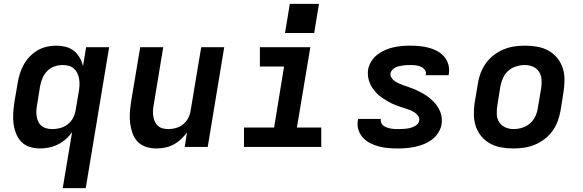

<svg xmlns="http://www.w3.org/2000/svg" viewBox="-20 -766 3040 1001"><path d="M307 215 356 -78Q342 -57 323 -40.5Q304 -24 282 -13Q260 -2 236 3Q212 8 189 8Q161 8 135 0Q109 -8 91 -27Q73 -46 63.5 -70.5Q54 -95 50.5 -122Q47 -149 49 -177Q51 -205 55 -233L72 -333Q76 -357 83.5 -381.5Q91 -406 103.5 -428.5Q116 -451 134.5 -470.5Q153 -490 176 -503.5Q199 -517 224 -522.5Q249 -528 273 -528Q298 -528 322 -522Q346 -516 364.5 -501.5Q383 -487 395 -466Q407 -445 413 -422L429 -520H549L427 215ZM253 -93Q274 -93 294.5 -98.5Q315 -104 332.5 -117.5Q350 -131 360.5 -150.5Q371 -170 374 -190L391 -290Q394 -307 394.5 -323Q395 -339 392.5 -355Q390 -371 383 -385Q376 -399 364.5 -409Q353 -419 337.5 -423Q322 -427 306 -427Q285 -427 263.5 -419.5Q242 -412 226 -395.5Q210 -379 201.5 -358.5Q193 -338 189 -317L173 -217Q170 -201 169.5 -186Q169 -171 171.5 -157Q174 -143 180.5 -130Q187 -117 198 -108.5Q209 -100 223.5 -96.5Q238 -93 253 -93Z M795 8Q767 8 741 -0.5Q715 -9 697.5 -27.5Q680 -46 671 -71Q662 -96 658.5 -123Q655 -150 657 -177.5Q659 -205 663 -233L711 -520H831L781 -217Q778 -202 777.5 -187Q777 -172 779.5 -157.5Q782 -143 788 -130.5Q794 -118 804.5 -109Q815 -100 829.5 -96.5Q844 -93 859 -93Q878 -93 898.5 -99Q919 -105 935.5 -118.5Q952 -132 961.5 -151Q971 -170 974 -190L1029 -520H1149L1063 0H943L955 -77Q942 -57 923.5 -40Q905 -23 884 -12Q863 -1 840 3.5Q817 8 795 8Z M1252 0V-101H1409L1461 -419H1335V-520H1598L1528 -101H1655V0ZM1618 -594H1466L1491 -746H1643Z M2055 8Q2030 8 2004.5 6Q1979 4 1955 -2.5Q1931 -9 1909.5 -20Q1888 -31 1872 -48.5Q1856 -66 1848.5 -90Q1841 -114 1846 -139Q1846 -141 1846.5 -142.5Q1847 -144 1847 -146H1966Q1966 -145 1965.5 -145Q1965 -145 1965 -144Q1964 -134 1968 -125Q1972 -116 1979.5 -110.5Q1987 -105 1996.5 -101.5Q2006 -98 2015.5 -96Q2025 -94 2035 -93.5Q2045 -93 2055 -93Q2066 -93 2076 -93.5Q2086 -94 2096.5 -95Q2107 -96 2117 -98.5Q2127 -101 2137 -105.5Q2147 -110 2155.5 -118Q2164 -126 2165 -136Q2168 -150 2160.5 -161Q2153 -172 2142.5 -179Q2132 -186 2120 -191Q2108 -196 2095.5 -200Q2083 -204 2070.5 -208Q2058 -212 2046 -216.5Q2034 -221 2022.5 -226.5Q2011 -232 2000 -238.5Q1989 -245 1978.5 -252Q1968 -259 1958 -267Q1948 -275 1939.5 -284.5Q1931 -294 1924 -304Q1917 -314 1911.5 -325.5Q1906 -337 1902.5 -349.5Q1899 -362 1898 -375.5Q1897 -389 1899 -403Q1903 -425 1915.5 -445.5Q1928 -466 1946.5 -480.5Q1965 -495 1986.5 -504.5Q2008 -514 2030 -519Q2052 -524 2074 -526Q2096 -528 2118 -528Q2143 -528 2168 -525.5Q2193 -523 2216 -517Q2239 -511 2260 -499.5Q2281 -488 2296 -470.5Q2311 -453 2317.5 -429.5Q2324 -406 2320 -381Q2320 -379 2319.5 -377.5Q2319 -376 2319 -374H2200Q2200 -375 2200 -375.5Q2200 -376 2200 -376Q2203 -391 2194.5 -402Q2186 -413 2173.5 -418.5Q2161 -424 2147 -425.5Q2133 -427 2118 -427Q2109 -427 2099.5 -426.5Q2090 -426 2080 -424.5Q2070 -423 2060.5 -421Q2051 -419 2042 -414.5Q2033 -410 2025.5 -402Q2018 -394 2016 -385Q2014 -371 2021.5 -360Q2029 -349 2039.5 -342Q2050 -335 2062 -330Q2074 -325 2086 -320.5Q2098 -316 2110.5 -312Q2123 -308 2135 -303Q2147 -298 2158.5 -292.5Q2170 -287 2181 -281Q2192 -275 2202.5 -268Q2213 -261 2222.5 -253Q2232 -245 2241 -235.5Q2250 -226 2257 -216Q2264 -206 2270 -194.5Q2276 -183 2279.5 -170.5Q2283 -158 2283.5 -144.5Q2284 -131 2282 -117Q2278 -95 2265 -74Q2252 -53 2232.5 -38.5Q2213 -24 2191 -15Q2169 -6 2146 -1Q2123 4 2100.5 6Q2078 8 2055 8Z M2657 8Q2624 8 2593 2.5Q2562 -3 2535.5 -17.5Q2509 -32 2489.5 -55.5Q2470 -79 2460.5 -108Q2451 -137 2450.5 -169Q2450 -201 2455 -233L2472 -333Q2476 -360 2486.5 -387Q2497 -414 2514.5 -438Q2532 -462 2556 -480Q2580 -498 2607 -509Q2634 -520 2661.5 -524Q2689 -528 2717 -528Q2749 -528 2780.5 -522.5Q2812 -517 2838.5 -502.5Q2865 -488 2884.5 -464.5Q2904 -441 2913.5 -412Q2923 -383 2923 -351Q2923 -319 2918 -287L2902 -187Q2897 -160 2887 -133Q2877 -106 2859.5 -82Q2842 -58 2818 -40Q2794 -22 2767 -11Q2740 0 2712 4Q2684 8 2657 8ZM2658 -93Q2680 -93 2702.5 -100Q2725 -107 2743 -122.5Q2761 -138 2771 -159.5Q2781 -181 2784 -203L2801 -303Q2805 -327 2803.5 -350Q2802 -373 2791 -391Q2780 -409 2759.5 -418Q2739 -427 2716 -427Q2694 -427 2671 -420Q2648 -413 2630.5 -397.5Q2613 -382 2603 -360.5Q2593 -339 2589 -317L2573 -217Q2569 -193 2570 -170Q2571 -147 2582.5 -129Q2594 -111 2614.5 -102Q2635 -93 2658 -93Z"/></svg>

Font: Iosevka SS04 Extended
Style: Bold Italic
Weight: 700
Width: 7
Italic angle: -9°
Monospace: yes
Designer: Belleve Invis
Foundry: Belleve Invis
Version: Version 19.0.0; ttfautohint (v1.8.4)